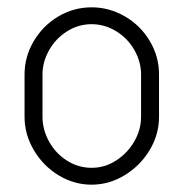

<svg xmlns="http://www.w3.org/2000/svg" viewBox="-20 -498 501 524"><path d="M414 -295V-179Q414 -131 388.5 -88.5Q363 -46 320.5 -20Q278 6 230 6Q182 6 140 -19.5Q98 -45 72.5 -88Q47 -131 47 -179V-295Q47 -343 72 -385.5Q97 -428 139 -453Q181 -478 230 -478Q278 -478 320.5 -453.5Q363 -429 388.5 -386.5Q414 -344 414 -295ZM230 -432Q194 -432 163 -412.5Q132 -393 114 -361Q96 -329 96 -295V-179Q96 -144 114 -111.5Q132 -79 163 -59.5Q194 -40 230 -40Q266 -40 297 -60Q328 -80 346.5 -112Q365 -144 365 -179V-295Q365 -329 347 -361Q329 -393 297.5 -412.5Q266 -432 230 -432Z"/></svg>

Font: Dosis
Style: Regular
Weight: 400
Designer: Edgar Tolentino, Pablo Impallari, Igino Marini
Foundry: Edgar Tolentino, Pablo Impallari, Igino Marini
Version: Version 1.007;Glyphs 3.1.1 (3134)